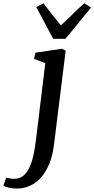

<svg xmlns="http://www.w3.org/2000/svg" viewBox="-141 -854 556 1130"><path d="M176.5 -0.5Q166.5 81 136.2 138.2Q106 195.5 60.5 225.5Q15 255.5 -41 255.5Q-66.5 255.5 -89.2 250.5Q-112 245.5 -121 237.5L-104 191Q-97 193.5 -83.5 196Q-70 198.5 -59 198.5Q-26 198.5 -3.8 180.2Q18.5 162 33 130.2Q47.5 98.5 56.2 57.5Q65 16.5 70.5 -29.5L125.5 -482.5L59.5 -507.5L67.5 -544L223 -567L245.5 -556ZM172 -625.5 72.5 -812.5 114.5 -834.5Q139.5 -802.5 165 -769.8Q190.5 -737 217 -704.5Q254 -737 285.8 -769.8Q317.5 -802.5 355.5 -834.5L395 -809.5L244 -625.5Z"/></svg>

Font: Merriweather Medium
Style: Italic
Weight: 500
Italic angle: -7.8°
Version: Version 2.101